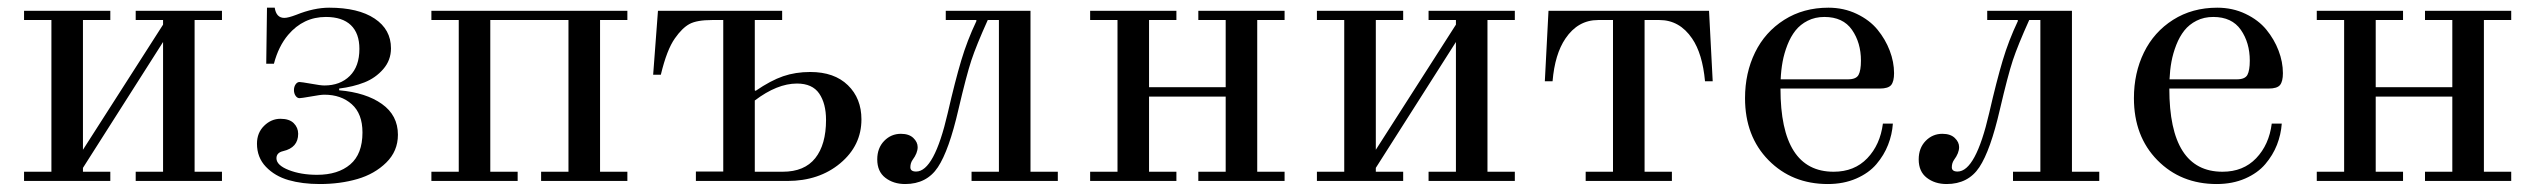

<svg xmlns="http://www.w3.org/2000/svg" viewBox="-20 -459 6431 487"><path d="M41 0V-23.4H110.4V-408.2H41V-431.6H259.8V-408.2H190.4V-79.1L393.6 -396.5V-408.2H324.2V-431.6H543V-408.2H473.6V-23.4H543V0H324.2V-23.4H393.6V-352.5L190.4 -33.2V-23.4H259.8V0Z M631.8 -94.7Q631.8 -122.1 649.9 -139.9Q668 -157.7 691.4 -157.7Q713.9 -157.7 725.1 -146.5Q736.3 -135.3 736.3 -119.6Q736.3 -84.5 698.2 -75.7Q681.2 -71.8 681.2 -57.6Q681.2 -40 712.2 -27.8Q743.2 -15.6 784.2 -15.6Q837.4 -15.6 868.4 -42Q899.4 -68.4 899.4 -123Q899.4 -170.4 872.3 -194.6Q845.2 -218.8 802.7 -218.8Q793 -218.8 769.5 -214.4Q744.1 -210 739.7 -210Q733.9 -210 729.7 -216.1Q725.6 -222.2 725.6 -230.5Q725.6 -238.8 729.7 -244.9Q733.9 -251 739.7 -251Q744.1 -251 769.5 -246.6Q793 -242.2 802.7 -242.2Q842.8 -242.2 867.2 -266.4Q891.6 -290.5 891.6 -335Q891.6 -374.5 869.9 -395.3Q848.1 -416 806.6 -416Q749.5 -416 710.9 -370.6Q686.5 -341.8 674.8 -297.4H655.3L657.2 -439.5H676.8Q680.7 -413.6 701.2 -413.6Q710.9 -413.6 731.4 -421.4Q776.4 -439.5 814.9 -439.5Q888.7 -439.5 930.2 -411.9Q971.7 -384.3 971.7 -336.4Q971.7 -306.2 952.1 -283.7Q932.6 -261.2 904.3 -250Q876 -238.8 840.3 -234.4V-230Q908.2 -224.1 948.7 -195.3Q989.3 -166.5 989.3 -117.2Q989.3 -75.7 959.7 -46.6Q930.2 -17.6 886.5 -4.9Q842.8 7.8 791 7.8Q746.6 7.8 711.9 -2.2Q677.2 -12.2 654.5 -35.9Q631.8 -59.6 631.8 -94.7Z M1074.2 0V-23.4H1143.6V-408.2H1074.2V-431.6H1571.3V-408.2H1502V-23.4H1571.3V0H1352.5V-23.4H1421.9V-408.2H1223.6V-23.4H1293V0Z M1636.7 -269.5 1648.9 -431.6H1963.9V-408.2H1894.5V-230L1896.5 -228.5Q1935.1 -254.9 1966.3 -265.6Q1997.6 -276.4 2035.2 -276.4Q2096.2 -276.4 2130.6 -242.9Q2165 -209.5 2165 -156.2Q2165 -89.8 2111.3 -44.9Q2057.6 0 1977.1 0H1745.1V-23.9H1814.5V-408.2H1786.1Q1747.6 -408.2 1729 -398.2Q1710.4 -388.2 1691.9 -361.8Q1671.4 -333 1656.2 -269.5ZM1894.5 -23.4H1965.3Q2020.5 -23.4 2047.9 -57.9Q2075.2 -92.3 2075.2 -154.8Q2075.2 -196.3 2057.9 -221.7Q2040.5 -247.1 2001.5 -247.1Q1951.2 -247.1 1894.5 -204.1Z M2205.1 -54.7Q2205.1 -83.5 2222.7 -101.6Q2240.2 -119.6 2265.1 -119.6Q2285.6 -119.6 2296.6 -109.1Q2307.6 -98.6 2307.6 -85.9Q2307.6 -70.8 2294.9 -53.7Q2289.1 -45.4 2289.1 -34.7Q2289.1 -23.9 2303.7 -23.9Q2349.6 -23.9 2383.8 -171.9Q2402.8 -254.4 2418 -305.2Q2433.1 -356 2456.5 -405.3V-408.2H2378.9V-431.6H2593.8V-23.4H2663.1V0H2444.3V-23.4H2513.7V-408.2H2485.4Q2456.5 -344.2 2443.8 -305.9Q2431.2 -267.6 2411.1 -181.6Q2387.2 -77.6 2358.9 -34.9Q2330.6 7.8 2275.9 7.8Q2246.1 7.8 2225.6 -8.1Q2205.1 -23.9 2205.1 -54.7Z M2745.1 0V-23.4H2814.5V-408.2H2745.1V-431.6H2963.9V-408.2H2894.5V-237.8H3088.9V-408.2H3019.5V-431.6H3238.3V-408.2H3168.9V-23.4H3238.3V0H3019.5V-23.4H3088.9V-213.9H2894.5V-23.4H2963.9V0Z M3320.3 0V-23.4H3389.6V-408.2H3320.3V-431.6H3539.1V-408.2H3469.7V-79.1L3672.9 -396.5V-408.2H3603.5V-431.6H3822.3V-408.2H3752.9V-23.4H3822.3V0H3603.5V-23.4H3672.9V-352.5L3469.7 -33.2V-23.4H3539.1V0Z M3898.4 -252.9 3907.7 -431.6H4314.9L4324.2 -252.9H4304.7Q4298.3 -322.8 4272 -361.3Q4240.2 -408.2 4189 -408.2H4151.4V-23.4H4220.7V0H4002V-23.4H4071.3V-408.2H4033.7Q3982.4 -408.2 3950.7 -361.3Q3923.8 -321.8 3918 -252.9Z M4406.2 -210Q4406.2 -273.9 4431.6 -325.9Q4457 -377.9 4505.6 -408.7Q4554.2 -439.5 4617.7 -439.5Q4656.7 -439.5 4689.5 -423.8Q4722.2 -408.2 4742.2 -383.8Q4762.2 -359.4 4773.2 -330.6Q4784.2 -301.8 4784.2 -273.4Q4784.2 -252.4 4776.9 -243.4Q4769.5 -234.4 4748 -234.4H4496.1Q4496.1 -23.4 4630.9 -23.4Q4683.6 -23.4 4716.3 -57.6Q4749 -91.8 4755.9 -145.5H4781.2Q4779.3 -117.7 4769 -91.6Q4758.8 -65.4 4739.5 -42.7Q4720.2 -20 4688.2 -6.1Q4656.2 7.8 4616.2 7.8Q4525.4 7.8 4465.8 -52.7Q4406.2 -113.3 4406.2 -210ZM4496.6 -257.8H4667.5Q4688 -257.8 4694.1 -269Q4700.2 -280.3 4700.2 -305.2Q4700.2 -350.6 4677.5 -383.3Q4654.8 -416 4607.4 -416Q4584 -416 4565.2 -406.5Q4546.4 -397 4534.2 -381.6Q4522 -366.2 4513.7 -345Q4505.4 -323.7 4501.5 -302.5Q4497.6 -281.2 4496.6 -257.8Z M4846.7 -54.7Q4846.7 -83.5 4864.3 -101.6Q4881.8 -119.6 4906.7 -119.6Q4927.2 -119.6 4938.2 -109.1Q4949.2 -98.6 4949.2 -85.9Q4949.2 -70.8 4936.5 -53.7Q4930.7 -45.4 4930.7 -34.7Q4930.7 -23.9 4945.3 -23.9Q4991.2 -23.9 5025.4 -171.9Q5044.4 -254.4 5059.6 -305.2Q5074.7 -356 5098.1 -405.3V-408.2H5020.5V-431.6H5235.4V-23.4H5304.7V0H5085.9V-23.4H5155.3V-408.2H5127Q5098.1 -344.2 5085.4 -305.9Q5072.8 -267.6 5052.7 -181.6Q5028.8 -77.6 5000.5 -34.9Q4972.2 7.8 4917.5 7.8Q4887.7 7.8 4867.2 -8.1Q4846.7 -23.9 4846.7 -54.7Z M5392.6 -210Q5392.6 -273.9 5418 -325.9Q5443.4 -377.9 5491.9 -408.7Q5540.5 -439.5 5604 -439.5Q5643.1 -439.5 5675.8 -423.8Q5708.5 -408.2 5728.5 -383.8Q5748.5 -359.4 5759.5 -330.6Q5770.5 -301.8 5770.5 -273.4Q5770.5 -252.4 5763.2 -243.4Q5755.9 -234.4 5734.4 -234.4H5482.4Q5482.4 -23.4 5617.2 -23.4Q5669.9 -23.4 5702.6 -57.6Q5735.4 -91.8 5742.2 -145.5H5767.6Q5765.6 -117.7 5755.4 -91.6Q5745.1 -65.4 5725.8 -42.7Q5706.5 -20 5674.6 -6.1Q5642.6 7.8 5602.5 7.8Q5511.7 7.8 5452.1 -52.7Q5392.6 -113.3 5392.6 -210ZM5482.9 -257.8H5653.8Q5674.3 -257.8 5680.4 -269Q5686.5 -280.3 5686.5 -305.2Q5686.5 -350.6 5663.8 -383.3Q5641.1 -416 5593.8 -416Q5570.3 -416 5551.5 -406.5Q5532.7 -397 5520.5 -381.6Q5508.3 -366.2 5500 -345Q5491.7 -323.7 5487.8 -302.5Q5483.9 -281.2 5482.9 -257.8Z M5856.4 0V-23.4H5925.8V-408.2H5856.4V-431.6H6075.2V-408.2H6005.9V-237.8H6200.2V-408.2H6130.9V-431.6H6349.6V-408.2H6280.3V-23.4H6349.6V0H6130.9V-23.4H6200.2V-213.9H6005.9V-23.4H6075.2V0Z"/></svg>

Font: Theano Didot
Style: Regular
Weight: 400
Designer: Alexey Kryukov
Version: Version 2.0